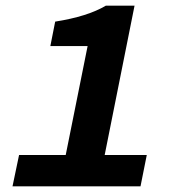

<svg xmlns="http://www.w3.org/2000/svg" viewBox="-20 -655 640 675"><path d="M24 0 47 -110H211L288 -493H157L174 -579Q288 -597 352 -635H453L348 -110H496L474 0Z"/></svg>

Font: TypoPRO Source Code Pro
Style: Bold Italic
Weight: 700
Italic angle: -11°
Monospace: yes
Designer: Paul D. Hunt, Teo Tuominen
Foundry: Adobe Systems Incorporated
Version: Version 1.030;PS 1.0;hotconv 1.0.84;makeotf.lib2.5.63406